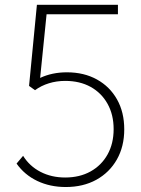

<svg xmlns="http://www.w3.org/2000/svg" viewBox="-20 -752 578 787"><path d="M47.9 -81.5 74.7 -113.3Q101.1 -70.8 146 -47.6Q190.9 -24.4 247.1 -24.4Q306.6 -24.4 351.3 -49.3Q396 -74.2 420.9 -118.9Q445.8 -163.6 445.8 -222.7Q445.8 -281.7 420.9 -326.4Q396 -371.1 351.6 -395.8Q307.1 -420.4 247.6 -420.4Q211.9 -420.4 180.4 -410.6Q148.9 -400.9 123.5 -382.3L99.1 -399.9L131.3 -732.4H463.4V-693.4H170.9L144.5 -432.6Q193.4 -455.6 254.4 -455.6Q324.2 -455.6 377.2 -426.3Q430.2 -397 459.7 -344.5Q489.3 -292 489.3 -221.7Q489.3 -151.4 459 -98.1Q428.7 -44.9 374.8 -15.1Q320.8 14.6 249.5 14.6Q185.1 14.6 132.8 -10.3Q80.6 -35.2 47.9 -81.5Z"/></svg>

Font: Kumbh Sans ExtraLight
Style: Regular
Weight: 250
Version: Version 1.005